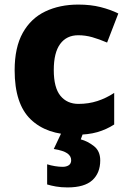

<svg xmlns="http://www.w3.org/2000/svg" viewBox="-20 -672 566 839"><path d="M308 -83Q184 -83 114 -150.5Q44 -218 44 -365Q44 -465 79.5 -528.5Q115 -592 178 -622Q241 -652 322 -652Q376 -652 419.5 -641Q463 -630 497 -613L448 -486Q413 -501 383 -509.5Q353 -518 322 -518Q271 -518 243 -480Q215 -442 215 -366Q215 -289 244 -253.5Q273 -218 323 -218Q367 -218 405.5 -230.5Q444 -243 479 -266V-128Q445 -106 405 -94.5Q365 -83 308 -83ZM418 29Q418 84 383.5 115.5Q349 147 275 147Q247 147 224.5 143Q202 139 186 134V46Q202 51 220 54Q238 57 254 57Q270 57 280.5 50Q291 43 291 28Q291 10 274 -2Q257 -14 215 -21L249 -93H344L333 -63Q363 -55 390.5 -33.5Q418 -12 418 29Z"/></svg>

Font: Noto Sans Telugu UI ExtraBold
Style: Regular
Weight: 800
Designer: Jelle Bosma - Monotype Design Team
Foundry: Monotype Imaging Inc.
Version: Version 2.005; ttfautohint (v1.8.4.7-5d5b)